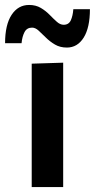

<svg xmlns="http://www.w3.org/2000/svg" viewBox="-56 -755 382 775"><path d="M72 0V-498L199 -502V0ZM214 -563Q186.5 -563 165.8 -575.2Q145 -587.5 129 -603.5Q113 -619.5 99.8 -631.5Q86.5 -643.5 73.5 -643.5Q52.5 -643.5 43 -625.5Q33.5 -607.5 31 -580.5H-35.5Q-35.5 -655 -9.2 -695Q17 -735 61.5 -735Q88.5 -735 108.8 -723Q129 -711 144.5 -695Q160 -679 173.5 -667Q187 -655 201 -655Q221.5 -655 229.8 -673Q238 -691 240 -718H307Q307 -643.5 281.8 -603.2Q256.5 -563 214 -563Z"/></svg>

Font: Commissioner SemiBold
Style: Regular
Weight: 600
Designer: Kostas Bartsokas
Foundry: Kostas Bartsokas
Version: Version 1.000; ttfautohint (v1.8.3)